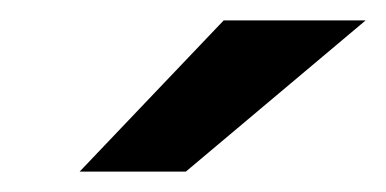

<svg xmlns="http://www.w3.org/2000/svg" viewBox="-20 -783 378 188"><path d="M162 -615H58L199 -763H338Z"/></svg>

Font: Open Sauce Sans
Style: Bold Italic
Weight: 700
Italic angle: -10°
Designer: Alfredo Marco Pradil
Foundry: Creative Sauce Fz LLC
Version: Version 1.477